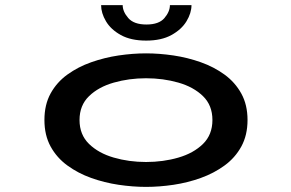

<svg xmlns="http://www.w3.org/2000/svg" viewBox="-20 -721 1140 752"><path d="M552 11Q500.5 11 444.8 2.8Q389 -5.5 337.2 -24Q285.5 -42.5 244 -72.8Q202.5 -103 178.2 -147.2Q154 -191.5 154 -251Q154 -311 178.2 -355Q202.5 -399 244 -429Q285.5 -459 337.2 -477.2Q389 -495.5 444.5 -503.8Q500 -512 552 -512Q604 -512 659.5 -503.8Q715 -495.5 766.5 -477.2Q818 -459 859.5 -428.8Q901 -398.5 925.2 -354.5Q949.5 -310.5 949.5 -251Q949.5 -191.5 925.2 -147.2Q901 -103 859.5 -72.8Q818 -42.5 766.5 -24Q715 -5.5 659.5 2.8Q604 11 552 11ZM552 -86.5Q619.5 -86.5 678.8 -103.8Q738 -121 775 -157.2Q812 -193.5 812 -251Q812 -308.5 775 -344.5Q738 -380.5 678.5 -397.5Q619 -414.5 552 -414.5Q485.5 -414.5 425.8 -397.5Q366 -380.5 328.8 -344.5Q291.5 -308.5 291.5 -251Q291.5 -193.5 328.8 -157.2Q366 -121 425.5 -103.8Q485 -86.5 552 -86.5ZM552.5 -562Q492.5 -562 453.2 -583.8Q414 -605.5 395 -637.8Q376 -670 376 -701H460.5Q460.5 -675.5 482.5 -650.2Q504.5 -625 553.5 -625Q602.5 -625 624 -650.2Q645.5 -675.5 645.5 -701H730Q730 -670 710.5 -637.8Q691 -605.5 651.5 -583.8Q612 -562 552.5 -562Z"/></svg>

Font: Trispace Expanded Medium
Style: Regular
Weight: 500
Width: 7
Designer: Tyler Finck
Foundry: Etcetera Type Company
Version: Version 1.210; ttfautohint (v1.8.3)